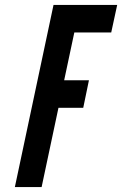

<svg xmlns="http://www.w3.org/2000/svg" viewBox="-20 -755 493 775"><path d="M40 0H148L216 -320H316L339 -431H239L280 -624H429L453 -735H196Z"/></svg>

Font: League Gothic
Style: Italic
Weight: 400
Designer: The League of Moveable Type
Version: Version 1.600; ttfautohint (v1.8.3)